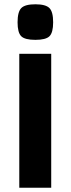

<svg xmlns="http://www.w3.org/2000/svg" viewBox="-20 -876 330 896"><path d="M219 -625V0H70V-625ZM62 -772Q62 -821 79.5 -838.5Q97 -856 145 -856Q193 -856 210.5 -838.5Q228 -821 228 -772Q228 -724 211 -707Q194 -690 145 -690Q96 -690 79 -707Q62 -724 62 -772Z"/></svg>

Font: Changa SemiBold
Style: Regular
Weight: 600
Designer: Eduardo Rodriguez Tunni
Foundry: Eduardo Rodriguez Tunni
Version: Version 2.002; ttfautohint (v1.5) -l 8 -r 50 -G 150 -x 14 -H